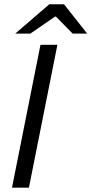

<svg xmlns="http://www.w3.org/2000/svg" viewBox="-20 -862 420 882"><path d="M35.1 0 165.9 -656.3H243.7L112.9 0ZM50 -707.6 206.3 -842.3H274.2L380.5 -707.6H313.7L236.9 -785.8H232.9L119.3 -707.6Z"/></svg>

Font: Source Sans 3
Style: Italic
Weight: 200
Italic angle: -11°
Designer: Paul D. Hunt
Foundry: Adobe
Version: Version 3.046;hotconv 1.0.118;makeotfexe 2.5.65603